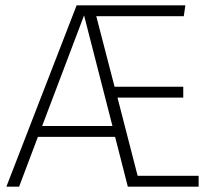

<svg xmlns="http://www.w3.org/2000/svg" viewBox="-20 -704 812 724"><path d="M499 -41 423 -336H671V-377H412L343 -643H673L679 -684H269L4 0H52L123 -188H414L462 0H729V-41ZM139 -229 297 -646 404 -229Z"/></svg>

Font: Fira Sans ExtraLight
Style: Regular
Weight: 200
Designer: bBox Type GmbH & Carrois Corporate GbR & Edenspiekermann AG
Foundry: bBox Type GmbH & Carrois Corporate GbR & Edenspiekermann AG
Version: Version 4.300;PS 004.300;hotconv 1.0.88;makeotf.lib2.5.64775